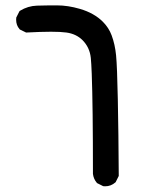

<svg xmlns="http://www.w3.org/2000/svg" viewBox="-20 -416 540 697"><path d="M317.4 214.8Q317.4 -33.2 313 -148.9Q311.5 -187.5 309.6 -206.1Q305.7 -243.7 279.8 -270Q256.8 -293 221.2 -297.9Q201.2 -300.8 165.3 -300.8Q129.4 -300.8 74.7 -297.9L51.8 -309.1L50.8 -310.5Q38.6 -324.2 38.6 -344.7Q38.6 -347.7 39.1 -352.5L50.8 -375.5L52.7 -377Q81.5 -394.5 114 -395.5Q146.5 -396.5 186.5 -396.5Q226.6 -396.5 270 -383.8Q321.8 -368.7 353.5 -336.9Q375 -315.4 385.3 -287.6Q397.5 -254.9 401.4 -215.1Q405.3 -175.3 407.7 -55.4Q410.2 64.5 411.1 222.7L399.9 245.1L398.9 246.1Q382.8 260.3 361.8 260.3Q358.9 260.3 354.5 259.8L332 248.5L331.1 247.1Q319.8 233.9 317.4 215.3Z"/></svg>

Font: Bakudai
Style: Bold
Weight: 700
Version: Version 1.48